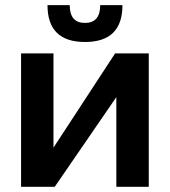

<svg xmlns="http://www.w3.org/2000/svg" viewBox="-20 -718 653 738"><path d="M427.2 0V-344.7L190.4 0H61V-512.7H185.5V-150.4L422.4 -512.7H551.8V0ZM162.6 -698.2H248Q248 -629.9 306.6 -629.9Q365.2 -629.9 365.2 -698.2H450.7Q450.7 -556.6 306.6 -556.6Q162.6 -556.6 162.6 -698.2Z"/></svg>

Font: Voltera
Style: Bold
Weight: 700
Designer: Bernd Montag
Version: Version 1.301